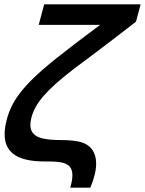

<svg xmlns="http://www.w3.org/2000/svg" viewBox="-20 -740 665 880"><path d="M302 120H394C412.3 76.8 420.7 40 420.7 9.9C420.7 -40.6 397.3 -72.7 357.8 -86.5C331.2 -95.5 291.9 -98 265.4 -98C178.9 -98 119.2 -107.5 119.2 -167.7C119.2 -177.8 120.8 -189.3 124.4 -202.5C141.3 -265.5 189.8 -325.5 317.6 -423.5C501.3 -560.5 537.8 -590.5 603.2 -640.5L624.5 -720H182.5L157.4 -626H438.9C356.4 -564.5 287.9 -512.5 228.2 -465C80.7 -345.5 33.3 -275 11.3 -193C4.4 -167.3 1.2 -144.7 1.2 -125C1.2 -29.8 76.6 0 185.1 0C257.7 0 311.8 1 311.8 63.5C311.8 78.5 308.7 97.1 302 120Z"/></svg>

Font: Manrope
Style: SemiBoldItalic
Weight: 600
Italic angle: -15°
Designer: Mikhail Sharanda
Foundry: Mikhail Sharanda
Version: Version 4.502;hotconv 1.0.109;makeotfexe 2.5.65596